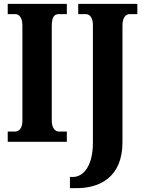

<svg xmlns="http://www.w3.org/2000/svg" viewBox="-20 -734 745 994"><path d="M20 0H326V-53H285C266 -53 248 -70 248 -110V-600C248 -647 262 -661 285 -661H326V-714H20V-661H59C76 -661 96 -647 96 -601V-109C96 -67 76 -53 59 -53H20ZM342 240H379C496 240 614 183 614 3V-601C614 -647 633 -661 652 -661H691V-714H385V-661H424C441 -661 461 -647 461 -604V4C461 136 404 182 359 182H342Z"/></svg>

Font: Noto Serif Lao ExtraCondensed ExtraBold
Style: Regular
Weight: 800
Width: 2
Designer: Monotype Design Team
Foundry: Monotype Imaging Inc.
Version: Version 2.003